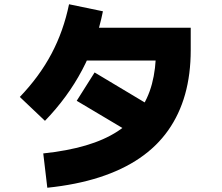

<svg xmlns="http://www.w3.org/2000/svg" viewBox="-20 -821 1040 901"><path d="M202 60 183 -101Q296 -113 382.5 -138.5Q469 -164 531.5 -204.5Q594 -245 634 -300.5Q674 -356 693 -427Q712 -498 712 -586L758 -537H315V-691H875V-586Q875 -472 848.5 -378Q822 -284 769 -209Q716 -134 635.5 -79Q555 -24 446.5 11Q338 46 202 60ZM191 -254 73 -366Q165 -462 221.5 -568.5Q278 -675 304 -801L463 -768Q404 -474 191 -254ZM698 -317 614 -185 340 -348 424 -481Z"/></svg>

Font: Murecho Thin ExtraBold
Style: Regular
Weight: 800
Version: Version 1.010